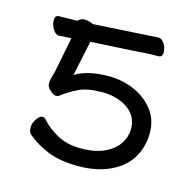

<svg xmlns="http://www.w3.org/2000/svg" viewBox="-81 -569 675 670"><g transform="rotate(15 256.0 -234.0)"><path d="M71 -44Q62 -52 62 -68Q62 -85 72.5 -100Q83 -115 92 -115Q101 -115 106 -108Q127 -84 162 -64Q197 -44 246 -43H248Q302 -43 336 -59.5Q370 -76 386 -101Q402 -126 402 -154Q402 -199 366 -225Q330 -251 276 -252H272Q219 -252 188 -237Q157 -222 129 -201Q126 -198 118 -198Q110 -198 97 -209.5Q84 -221 84 -234Q84 -248 93 -275L119 -406L81 -404L75 -403Q63 -403 53 -418.5Q43 -434 43 -452Q43 -469 58 -469L123 -470Q133 -481 147 -481Q161 -481 179 -473L413 -487Q424 -487 433.5 -472.5Q443 -458 443 -441Q443 -424 428 -424Q418 -424 399 -423.5Q380 -423 362 -421L186 -411L159 -284Q203 -312 283 -312Q331 -311 372.5 -293Q414 -275 441.5 -240.5Q469 -206 469 -157Q469 -107 445 -67Q421 -27 372 -4Q323 19 257 19Q191 19 147 1Q103 -17 71 -44Z"/></g></svg>

Font: LXGW WenKai Lite
Style: Regular
Weight: 400
Designer: LXGW / Fontworks Inc.
Foundry: LXGW / Fontworks Inc.
Version: Version 1.511; March 25, 2025